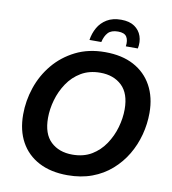

<svg xmlns="http://www.w3.org/2000/svg" viewBox="-99 -1020 1002 1118"><g transform="rotate(10 402.0 -461.0)"><path d="M60 -292Q60 -373 86.5 -451.5Q113 -530 165.5 -593Q218 -656 294 -694Q370 -732 468 -732Q568 -732 638 -694.5Q708 -657 745.5 -588.5Q783 -520 783 -428Q783 -362 766 -298Q749 -234 716 -178.5Q683 -123 633.5 -79.5Q584 -36 519.5 -12Q455 12 375 12Q276 12 205.5 -25Q135 -62 97.5 -130Q60 -198 60 -292ZM206 -297Q206 -203 254.5 -157Q303 -111 382 -111Q448 -111 495.5 -139.5Q543 -168 574.5 -215Q606 -262 621.5 -316.5Q637 -371 637 -423Q637 -517 588.5 -563Q540 -609 461 -609Q396 -609 348 -580.5Q300 -552 268.5 -505Q237 -458 221.5 -403.5Q206 -349 206 -297ZM527 -934Q576 -934 606 -913.5Q636 -893 647.5 -859.5Q659 -826 651 -786H580Q585 -822 572 -842.5Q559 -863 521 -863Q481 -863 462 -842.5Q443 -822 435 -786H365Q371 -826 390 -859.5Q409 -893 443 -913.5Q477 -934 527 -934Z"/></g></svg>

Font: Kufam SemiBold
Style: Italic
Weight: 600
Italic angle: -11°
Designer: Artur Schmal
Foundry: Original Type
Version: Version 1.301; ttfautohint (v1.8.3)